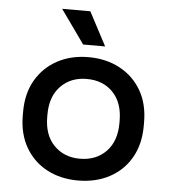

<svg xmlns="http://www.w3.org/2000/svg" viewBox="-52 -747 718 808"><g transform="rotate(5 307.5 -343.0)"><path d="M307 14Q233 14 175.5 -16.5Q118 -47 85 -104Q52 -161 52 -239V-254Q52 -332 85 -388.5Q118 -445 175.5 -476Q233 -507 307 -507Q381 -507 439 -476Q497 -445 530 -388.5Q563 -332 563 -254V-239Q563 -161 530 -104Q497 -47 439 -16.5Q381 14 307 14ZM307 -78Q375 -78 417.5 -121.5Q460 -165 460 -242V-251Q460 -328 418 -371.5Q376 -415 307 -415Q240 -415 197.5 -371.5Q155 -328 155 -251V-242Q155 -165 197.5 -121.5Q240 -78 307 -78ZM279 -558 178 -700H297L372 -558Z"/></g></svg>

Font: Space Grotesk Light Medium
Style: Regular
Weight: 500
Version: Version 2.000